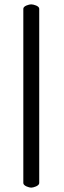

<svg xmlns="http://www.w3.org/2000/svg" viewBox="-20 -727 292 881"><path d="M123 -707C114 -707 87 -700 87 -687V113C87 126 114 134 123 134C133 134 160 126 160 113V-687C160 -700 133 -707 123 -707Z"/></svg>

Font: Asimov Print
Style: C
Weight: 500
Designer: Google
Version: Version 2.000980: 2014